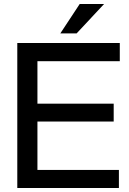

<svg xmlns="http://www.w3.org/2000/svg" viewBox="-20 -934 643 954"><path d="M65.9 0V-720.2H575.2V-629.9H166V-418.9H544.9V-330.1H166V-89.8H570.8V0ZM279.8 -768.1 376 -914.1H497.1L360.8 -768.1Z"/></svg>

Font: Aspekta 450
Style: Regular
Weight: 450
Designer: Ivo Dolenc
Version: Version 2.000